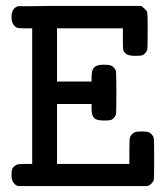

<svg xmlns="http://www.w3.org/2000/svg" viewBox="-20 -631 565 650"><path d="M19 -573Q19 -603 41 -610H47Q53 -610 63.5 -610Q74 -610 88 -610Q102 -610 121 -610.5Q140 -611 160 -611Q180 -611 204 -611Q228 -611 251 -611H458Q475 -598 478 -591Q480 -586 480 -526Q480 -466 478 -461Q473 -449 462 -444Q458 -442 438 -442Q413 -442 405 -450Q398 -457 397 -463.5Q396 -470 396 -501V-535H173V-355H290V-371Q290 -394 299 -403Q308 -412 332 -412Q350 -412 356 -409Q367 -404 372 -392Q374 -387 374 -317Q374 -247 372 -242Q367 -230 356 -225Q352 -223 332 -223Q307 -223 299 -231Q290 -240 290 -263V-279H173V-76H418V-118Q418 -161 420 -166Q425 -178 436 -183Q442 -186 460 -186Q478 -186 484 -183Q495 -178 500 -166Q502 -161 502 -93Q502 -25 500 -20Q494 -7 480 -1H41Q19 -9 19 -38Q19 -54 22 -60.5Q25 -67 36 -73Q42 -76 65 -76H89V-535H65Q42 -535 36 -538Q19 -548 19 -573Z"/></svg>

Font: MathJax_Typewriter
Style: Regular
Weight: 400
Version: Version 1.1